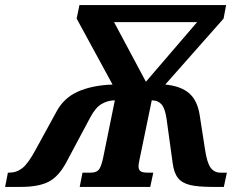

<svg xmlns="http://www.w3.org/2000/svg" viewBox="-61 -734 947 754"><path d="M-30 -56H-25Q4 -56 27 -74Q50 -92 80 -148L161 -296Q190 -350 245.5 -374.5Q301 -399 381 -402L240 -661L251 -714H827L817 -661L588 -402Q649 -396 681.5 -368Q714 -340 723 -283L744 -148Q752 -94 766.5 -75Q781 -56 804 -56H830L818 0H773Q717 0 685.5 -7.5Q654 -15 638 -35Q622 -55 617 -94L593 -268Q587 -309 573 -324.5Q559 -340 535 -340L486 -103Q483 -90 483 -81Q483 -67 491 -61.5Q499 -56 519 -56H541L529 0H252L263 -56H295Q316 -56 326 -66.5Q336 -77 344 -114L390 -340Q363 -340 338.5 -326Q314 -312 293 -272L198 -94Q168 -39 128.5 -19.5Q89 0 21 0H-41ZM713 -647H387L512 -413Z"/></svg>

Font: Noto Serif NarrowExtraBold
Style: Italic
Weight: 800
Width: 4
Italic angle: -12°
Designer: Monotype Design Team
Foundry: Monotype Imaging Inc.
Version: Version 1.001